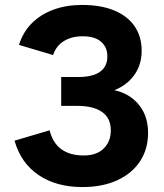

<svg xmlns="http://www.w3.org/2000/svg" viewBox="-20 -741 664 778"><path d="M314 17Q208 17 136 -32Q64 -81 39 -171L181 -213Q194 -161 229 -136Q264 -111 319 -111Q372 -111 400.5 -139.5Q429 -168 429 -213Q429 -262 394 -287Q359 -312 293 -312H228V-395H402V-381Q484 -377 532 -328.5Q580 -280 580 -203Q580 -137 547.5 -87.5Q515 -38 455 -10.5Q395 17 314 17ZM228 -360V-429H298Q355 -429 385 -450Q415 -471 415 -513Q415 -550 389.5 -572Q364 -594 315 -594Q271 -594 239.5 -575Q208 -556 195 -518L57 -559Q73 -611 109 -647Q145 -683 197 -702Q249 -721 312 -721Q389 -721 443 -698.5Q497 -676 525.5 -634.5Q554 -593 554 -535Q554 -483 528.5 -443.5Q503 -404 458 -382Q413 -360 357 -360Z"/></svg>

Font: TikTok Sans 24pt
Style: Bold
Weight: 700
Version: Version 4.000